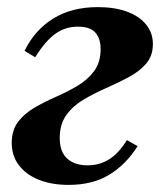

<svg xmlns="http://www.w3.org/2000/svg" viewBox="-20 -510 460 540"><path d="M173 10Q125 10 89 -4.5Q53 -19 33 -45.5Q13 -72 13 -108Q13 -144 31 -167.5Q49 -191 77.5 -207.5Q106 -224 138 -238Q170 -252 198.5 -269Q227 -286 245 -310.5Q263 -335 263 -372Q263 -401 248.5 -418Q234 -435 199 -435Q163 -435 135 -414.5Q107 -394 79 -349L49 -367Q78 -426 130 -458Q182 -490 255 -490Q302 -490 336.5 -477.5Q371 -465 390.5 -441.5Q410 -418 410 -386Q410 -353 391 -331Q372 -309 342 -293Q312 -277 279 -262.5Q246 -248 216 -230.5Q186 -213 167 -187Q148 -161 148 -122Q148 -83 169 -64Q190 -45 226 -45Q260 -45 287 -62Q314 -79 337 -116L367 -99Q335 -48 288 -19Q241 10 173 10Z"/></svg>

Font: Brygada 1918
Style: Italic
Weight: 400
Italic angle: -8°
Designer: Mateusz Machalski | Borys Kosmynka | Przemek Hoffer
Foundry: NIEPODLEGLA 2018
Version: Version 3.006